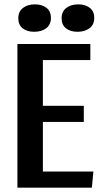

<svg xmlns="http://www.w3.org/2000/svg" viewBox="-20 -862 478 882"><path d="M214 -780Q214 -749 192.5 -732.5Q171 -716 137 -716Q104 -716 84 -732Q64 -748 64 -778Q64 -809 85.5 -825.5Q107 -842 140 -842Q173 -842 193.5 -826Q214 -810 214 -780ZM413 -780Q413 -749 391.5 -732.5Q370 -716 336 -716Q303 -716 283 -732Q263 -748 263 -778Q263 -809 284.5 -825.5Q306 -842 339 -842Q372 -842 392.5 -826Q413 -810 413 -780ZM395 -586H177V-376H365V-302H177V-74H409L402 0H60V-660H395Z"/></svg>

Font: Sansita
Style: Regular
Weight: 400
Designer: Pablo Cosgaya
Foundry: Omnibus-Type
Version: Version 1.006;hotconv 1.0.109;makeotfexe 2.5.65596